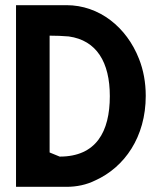

<svg xmlns="http://www.w3.org/2000/svg" viewBox="-20 -723 626 743"><path d="M237 0C277 0 315 -8 349 -25C462 -76 544 -193 544 -352C544 -404 535 -452 518 -495C470 -618 364 -703 237 -703H42V0ZM211 -117 172 -133V-585C198 -585 222 -584 246 -582C354 -567 405 -482 405 -351C405 -213 352 -117 211 -117Z"/></svg>

Font: Bluebird
Style: Nrw
Weight: 400
Designer: Jasper
Foundry: Cannot Into Space Fonts
Version: Version 0.98